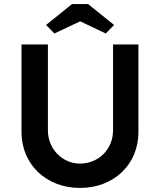

<svg xmlns="http://www.w3.org/2000/svg" viewBox="-20 -920 789 946"><path d="M374 6C541 6 662 -110 662 -269V-701H537V-278C537 -185 466 -114 374 -114C288 -114 216 -185 216 -278V-701H86V-269C86 -110 208 6 374 6ZM207 -797 248 -755 375 -815 501 -755 542 -797 414 -900H335Z"/></svg>

Font: Easer Grotesk Medium
Style: Regular
Weight: 500
Designer: Boardeaser, Bonnie Shaver-Troup, Thomas Jockin
Foundry: Lexend
Version: Version 1.001;Glyphs 3.1.2 (3151)